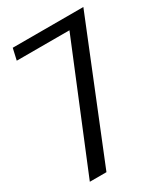

<svg xmlns="http://www.w3.org/2000/svg" viewBox="-158 -695 673 770"><g transform="rotate(-30 178.0 -310.0)"><path d="M27 0 260 -567H16L28 -620H355L104 0Z"/></g></svg>

Font: Smooch Sans Thin Medium
Style: Regular
Weight: 500
Version: Version 1.010